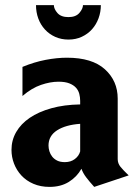

<svg xmlns="http://www.w3.org/2000/svg" viewBox="-20 -721 534 752"><path d="M441 -98Q441 -81 452 -67.5Q463 -54 484 -34L349 11Q330 -10 317.5 -26.5Q305 -43 299 -60Q281 -28 249.5 -8.5Q218 11 174 11Q139 11 111 -1Q83 -13 64 -33.5Q45 -54 35 -80Q25 -106 25 -134Q25 -172 43.5 -204Q62 -236 96.5 -259.5Q131 -283 181 -297Q231 -311 294 -312V-326Q294 -340 290.5 -353.5Q287 -367 277.5 -377.5Q268 -388 251.5 -394.5Q235 -401 209 -401Q177 -401 140.5 -388.5Q104 -376 68 -345V-459Q114 -478 158.5 -486.5Q203 -495 242 -495Q341 -495 391 -449.5Q441 -404 441 -335ZM234 -86Q257 -86 273 -98Q289 -110 294 -128V-236Q237 -232 203.5 -210.5Q170 -189 170 -151Q170 -140 173.5 -128.5Q177 -117 184.5 -107.5Q192 -98 204 -92Q216 -86 234 -86ZM375 -701Q375 -674 366 -649.5Q357 -625 340.5 -606.5Q324 -588 300.5 -577Q277 -566 248 -566Q220 -566 196.5 -576.5Q173 -587 156 -605.5Q139 -624 130 -648.5Q121 -673 121 -701H191Q191 -686 205 -670Q219 -654 248 -654Q277 -654 291 -670.5Q305 -687 305 -701Z"/></svg>

Font: LT Museum
Style: Bold
Weight: 700
Designer: Daniel Lyons
Foundry: LyonsType
Version: Version 1.010